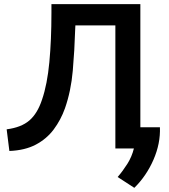

<svg xmlns="http://www.w3.org/2000/svg" viewBox="-20 -713 812 922"><path d="M625 189 545 137Q570 108 591.5 74Q613 40 623 0H534V-591H342L341 -571Q338 -471 329.5 -373.5Q321 -276 292 -193Q272 -137 238 -91.5Q204 -46 152 -18.5Q100 9 25 12L12 -92Q82 -101 121 -134.5Q160 -168 182 -235Q207 -308 217 -414.5Q227 -521 227 -651V-693H654V-102H748Q751 -24 717 54Q683 132 625 189Z"/></svg>

Font: Ubuntu Sans SemiBold
Style: Regular
Weight: 600
Designer: Dalton Maag Ltd
Foundry: Dalton Maag Ltd
Version: Version 1.006; ttfautohint (v1.8.4.7-5d5b)